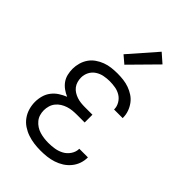

<svg xmlns="http://www.w3.org/2000/svg" viewBox="-230 -862 961 961"><g transform="rotate(45 250.0 -381.5)"><path d="M247 8Q224 8 201 5Q178 2 156 -5.5Q134 -13 114.5 -26Q95 -39 81.5 -58Q68 -77 61.5 -99.5Q55 -122 55 -145Q55 -167 61 -188.5Q67 -210 80.5 -227.5Q94 -245 112.5 -257Q131 -269 151 -277Q134 -284 118 -295.5Q102 -307 91 -322.5Q80 -338 75.5 -357Q71 -376 71 -395Q71 -416 77 -437Q83 -458 95 -475.5Q107 -493 125 -505.5Q143 -518 163 -525.5Q183 -533 204.5 -535.5Q226 -538 247 -538Q268 -538 289 -535.5Q310 -533 329.5 -526Q349 -519 366.5 -507.5Q384 -496 396.5 -479Q409 -462 416 -442Q423 -422 423 -401Q423 -400 423 -399Q423 -398 423 -398H362Q362 -398 362 -398.5Q362 -399 362 -400Q362 -419 351.5 -437Q341 -455 324 -465.5Q307 -476 287 -479.5Q267 -483 247 -483Q227 -483 206.5 -479Q186 -475 168.5 -463.5Q151 -452 141.5 -433.5Q132 -415 132 -394Q132 -380 136 -366Q140 -352 148.5 -341Q157 -330 169 -322.5Q181 -315 194.5 -310.5Q208 -306 222 -304.5Q236 -303 250 -303H304V-248H250Q234 -248 218.5 -246.5Q203 -245 187.5 -240Q172 -235 158.5 -226.5Q145 -218 135 -205.5Q125 -193 120.5 -177.5Q116 -162 116 -147Q116 -131 120.5 -116Q125 -101 135 -89Q145 -77 158 -68.5Q171 -60 186 -55.5Q201 -51 216.5 -49Q232 -47 247 -47Q269 -47 291 -50.5Q313 -54 332.5 -64.5Q352 -75 365 -94.5Q378 -114 378 -136Q378 -136 378 -136Q378 -136 378 -136H439Q439 -136 439 -135.5Q439 -135 439 -135Q439 -112 431.5 -91Q424 -70 409.5 -52.5Q395 -35 376 -23Q357 -11 335.5 -4Q314 3 292 5.5Q270 8 247 8ZM240 -593 200 -627 326 -771 374 -729Z"/></g></svg>

Font: Iosevka Slab Light
Style: Regular
Weight: 300
Monospace: yes
Designer: Belleve Invis
Foundry: Belleve Invis
Version: Version 11.1.0; ttfautohint (v1.8.3)